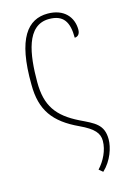

<svg xmlns="http://www.w3.org/2000/svg" viewBox="-116 -597 570 861"><g transform="rotate(-15 169.0 -167.0)"><path d="M43 -253C43 -134 91 -69 203 -17C267 13 287 38 287 73C287 117 264 162 235 193L253 208C296 168 314 110 314 73C314 4 273 -12 209 -43C112 -91 71 -147 71 -257C71 -384 89 -517 195 -517C261 -517 285 -480 285 -406C297 -406 310 -414 310 -437C310 -495 271 -542 195 -542C103 -542 40 -469 43 -253Z"/></g></svg>

Font: Noto Serif ExtraCondensed Thin
Style: Regular
Weight: 100
Width: 2
Designer: Monotype Design Team
Foundry: Monotype Imaging Inc.
Version: Version 2.013